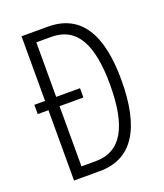

<svg xmlns="http://www.w3.org/2000/svg" viewBox="-133 -803 763 893"><g transform="rotate(-20 249.0 -357.0)"><path d="M210 -714H79V-394H26V-348H79V0H206C368 0 446 -125 446 -365C446 -595 369 -714 210 -714ZM208 -664C336 -664 389 -558 389 -362C389 -157 333 -50 204 -50H134V-348H252V-394H134V-664Z"/></g></svg>

Font: Noto Sans Arabic ExtCond Light
Style: Regular
Weight: 300
Width: 2
Designer: Monotype Design Team, Nadine Chahine, Nizar Qandah and Khaled Hosny
Foundry: Monotype Imaging Inc.
Version: Version 2.012